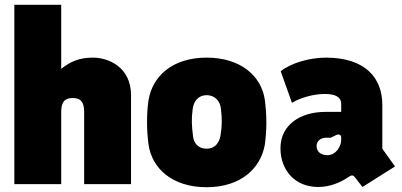

<svg xmlns="http://www.w3.org/2000/svg" viewBox="-20 -770 1682 803"><path d="M40 0H236V-301C236 -342 249 -360 284 -360C319 -360 332 -342 332 -301V0H528V-372C528 -489 434 -529 369 -529C312 -529 275 -513 236 -482V-750H40Z M844 13C986 13 1071 -65 1088 -167C1092 -199 1094 -228 1094 -256C1094 -287 1092 -317 1088 -350C1074 -453 986 -529 844 -529C701 -529 617 -451 601 -350C596 -317 595 -287 595 -256C595 -228 597 -199 601 -167C615 -65 701 13 844 13ZM844 -148C809 -148 789 -172 787 -203C782 -243 780 -274 786 -315C790 -346 809 -372 844 -372C880 -372 901 -346 904 -315C909 -273 909 -243 902 -202C897 -174 880 -148 844 -148Z M1464 -29 1496 12 1632 -74 1579 -148V-331C1579 -446 1506 -529 1343 -529C1274 -529 1196 -506 1154 -472L1201 -340C1235 -360 1288 -377 1338 -377C1380 -377 1407 -366 1407 -335V-302H1340C1240 -302 1153 -251 1153 -150C1153 -61 1211 12 1311 12C1363 12 1407 -9 1438 -30C1450 -38 1456 -39 1464 -29ZM1349 -121C1322 -121 1304 -136 1304 -159C1304 -181 1322 -194 1344 -194H1363L1388 -206C1397 -210 1407 -206 1407 -195V-185C1407 -159 1386 -121 1349 -121Z"/></svg>

Font: Finlandica Black
Style: Regular
Weight: 900
Designer: Niklas Ekholm, Juho Hiilivirta, Jaakko Suomalainen
Foundry: Helsinki Type Studio
Version: Version 2.000;Glyphs 3.2 (3202)